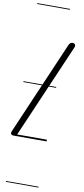

<svg xmlns="http://www.w3.org/2000/svg" viewBox="-199 -1279 767 1755"><g transform="rotate(10 184.5 -401.0)"><path d="M-7.5 0Q-17.5 0 -24.8 -3.8Q-32 -7.5 -34.5 -15.2Q-37 -23 -32 -34.5L341 -900.5Q348 -916.5 357 -922.5Q366 -928.5 376.5 -928.5Q385.5 -928.5 392.8 -924.2Q400 -920 402.8 -911.5Q405.5 -903 400 -890.5L26 -24.5Q20 -11 11.5 -5.5Q3 0 -7.5 0ZM-7.5 0Q-17.5 0 -24.8 -3.8Q-32 -7.5 -34.5 -15.2Q-37 -23 -32 -34.5L341 -900.5Q348 -916.5 357 -922.5Q366 -928.5 376.5 -928.5Q385.5 -928.5 392.8 -924.2Q400 -920 402.8 -911.5Q405.5 -903 400 -890.5L26 -24.5Q20 -11 11.5 -5.5Q3 0 -7.5 0ZM-5 420.5H298.5V428.5H-5ZM-5 -16H298.5V0H-5ZM-5 -505.5H298.5V-497.5H-5ZM-5 -1230H298.5V-1222H-5Z"/></g></svg>

Font: Edu VIC WA NT Pre Guide
Style: Regular
Weight: 400
Designer: Tina and Corey Anderson, Eben Sorkin, Mirko Velimirovic
Foundry: Google for Education
Version: Version 1.000